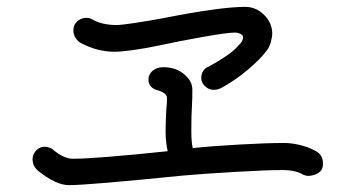

<svg xmlns="http://www.w3.org/2000/svg" viewBox="-20 -646 1040 560"><path d="M194 -558Q194 -574 205.5 -584Q217 -594 232 -594Q241 -594 248 -590Q277 -573 320 -573Q333 -573 373 -579Q413 -585 456 -593Q623 -626 695 -626Q726 -626 749.5 -603.5Q773 -581 774 -550Q774 -538 770 -523.5Q766 -509 759 -500Q742 -476 705 -444.5Q668 -413 630 -392Q617 -384 603 -384Q589 -384 578 -394.5Q567 -405 567 -418Q567 -443 589 -452Q612 -464 638 -481.5Q664 -499 675 -513Q689 -525 689 -538Q689 -543 681.5 -547Q674 -551 665 -551Q644 -551 575.5 -539Q507 -527 442 -513Q405 -505 368.5 -500Q332 -495 315 -495Q264 -495 217 -520Q208 -524 201 -534.5Q194 -545 194 -558ZM922 -168Q922 -150 908.5 -141.5Q895 -133 878 -133Q874 -133 865 -136Q843 -150 805 -150Q757 -150 663.5 -144.5Q570 -139 514 -134Q237 -106 181 -106Q144 -106 92 -147Q75 -161 75 -182Q75 -196 85.5 -207Q96 -218 109 -218Q124 -218 134 -210Q166 -183 193 -183Q259 -183 469 -205Q463 -232 463 -262Q463 -292 465 -326Q467 -341 467 -361Q467 -368 459 -374Q451 -380 438 -383Q413 -391 413 -414Q413 -429 425 -439.5Q437 -450 457 -450Q492 -450 516.5 -430Q541 -410 541 -385Q541 -357 540 -340Q538 -313 538 -264Q538 -234 542 -214Q598 -220 679 -224.5Q760 -229 808 -229Q829 -229 853 -223.5Q877 -218 894 -209Q908 -203 915 -193.5Q922 -184 922 -168Z"/></svg>

Font: Tsukimi Rounded Medium
Style: Regular
Weight: 500
Designer: Takashi Funayama
Foundry: Takashi Funayama
Version: Version 1.032; ttfautohint (v1.8.3)